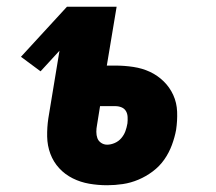

<svg xmlns="http://www.w3.org/2000/svg" viewBox="-20 -540 640 568"><path d="M297 8Q270 8 244 3.5Q218 -1 195 -12.5Q172 -24 155 -42.5Q138 -61 129 -85Q120 -109 119.5 -136Q119 -163 123 -190L156 -390L100 -329L42 -372L178 -520H325L296 -346H321Q348 -346 374.5 -342Q401 -338 423.5 -327.5Q446 -317 464 -299.5Q482 -282 492.5 -259Q503 -236 504 -209.5Q505 -183 501 -156Q497 -134 488.5 -111Q480 -88 466 -68Q452 -48 432 -33Q412 -18 389.5 -8.5Q367 1 343.5 4.5Q320 8 297 8ZM297 -112Q308 -112 319.5 -117Q331 -122 339 -131.5Q347 -141 351 -152Q355 -163 357 -175Q358 -184 357.5 -194Q357 -204 352.5 -211.5Q348 -219 339.5 -222.5Q331 -226 321 -226H276L267 -170Q265 -160 265 -150Q265 -140 268 -131.5Q271 -123 279 -117.5Q287 -112 297 -112Z"/></svg>

Font: Iosevka Heavy Extended
Style: Italic
Weight: 900
Width: 7
Italic angle: -9°
Monospace: yes
Designer: Belleve Invis
Foundry: Belleve Invis
Version: Version 32.5.0; ttfautohint (v1.8.4)